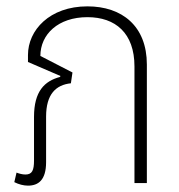

<svg xmlns="http://www.w3.org/2000/svg" viewBox="-20 -576 562 604"><path d="M68 8C101 8 125 -10 125 -66V-209C125 -280 156 -309 203 -314L208 -348L107 -400C107 -468 163 -522 255 -522C343 -522 403 -472 403 -367V0H442V-373C442 -494 364 -556 255 -556C136 -556 68 -481 68 -403V-381L170 -337L169 -334C120 -321 87 -289 87 -208V-71C87 -40 81 -27 60 -27C50 -27 40 -30 32 -33L25 -3C39 4 54 8 68 8Z"/></svg>

Font: Noto Sans Thai SemCond ExtLt
Style: Regular
Weight: 200
Width: 4
Designer: Monotype Design Team
Foundry: Monotype Imaging Inc.
Version: Version 2.002